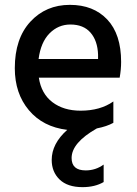

<svg xmlns="http://www.w3.org/2000/svg" viewBox="-20 -533 565 791"><path d="M270 -432Q220 -432 184 -395.5Q148 -359 139 -290H384V-308Q382 -365 353 -398.5Q324 -432 270 -432ZM407 217Q371 238 320 238Q258 238 225.5 206.5Q193 175 193 126Q193 59 257 2Q157 -10 99 -79Q41 -148 41 -252Q41 -374 105 -443.5Q169 -513 268 -513Q365 -513 422 -452.5Q479 -392 479 -278Q479 -247 473 -213H140Q150 -147 196 -112Q242 -77 312 -77Q393 -77 447 -115V-27Q420 -12 379 -4Q275 55 275 118Q275 169 333 169Q374 169 407 145Z"/></svg>

Font: Hind Vadodara Medium
Style: Regular
Weight: 500
Designer: Hitesh Malaviya
Foundry: Indian Type Foundry
Version: Version 1.001;PS 1.0;hotconv 1.0.86;makeotf.lib2.5.63406; tt